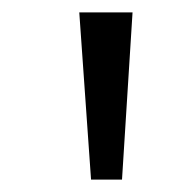

<svg xmlns="http://www.w3.org/2000/svg" viewBox="-20 -748 307 310"><path d="M127 -458H177L194 -728H108Z"/></svg>

Font: Wafeq
Style: Regular
Weight: 400
Designer: Rasmus Andersson & Azza Alameddine
Foundry: Google & TypeTogether
Version: Version 3.000;FEAKit 1.0